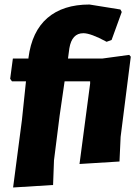

<svg xmlns="http://www.w3.org/2000/svg" viewBox="-20 -722 612 850"><path d="M552 -479 559 -471 514 -116 509 -7 332 4 379 -352V-362H266L244 -210L219 -12L215 97L38 108L77 -190L95 -362H33L25 -373L37 -463H106V-466Q121 -583 190 -642.5Q259 -702 376 -702L513 -680L519 -669L474 -545L452 -537Q382 -575 349 -575Q298 -575 287 -508L281 -463H434Z"/></svg>

Font: Alegreya Sans SC Black
Style: Italic
Weight: 900
Italic angle: -7°
Designer: Juan Pablo del Peral
Foundry: Huerta Tipografica
Version: Version 2.007